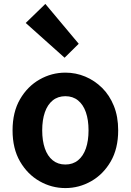

<svg xmlns="http://www.w3.org/2000/svg" viewBox="-20 -944 666 978"><path d="M313 14Q243 14 181.5 -21Q120 -56 82 -121.5Q44 -187 44 -280Q44 -373 82 -438.5Q120 -504 181.5 -539Q243 -574 313 -574Q366 -574 414 -554Q462 -534 500 -496.5Q538 -459 560 -404.5Q582 -350 582 -280Q582 -187 544 -121.5Q506 -56 444.5 -21Q383 14 313 14ZM313 -106Q351 -106 377.5 -127.5Q404 -149 417.5 -188Q431 -227 431 -280Q431 -333 417.5 -372Q404 -411 377.5 -432.5Q351 -454 313 -454Q275 -454 248.5 -432.5Q222 -411 208.5 -372Q195 -333 195 -280Q195 -227 208.5 -188Q222 -149 248.5 -127.5Q275 -106 313 -106ZM309 -650 111 -827 211 -924 381 -721Z"/></svg>

Font: Noto Sans JP Thin
Style: Bold
Weight: 700
Version: Version 2.004-H2;hotconv 1.0.118;makeotfexe 2.5.65603